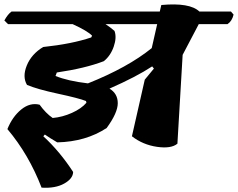

<svg xmlns="http://www.w3.org/2000/svg" viewBox="-41 -678 1093 882"><path d="M462 -271Q500 -248 500 -204Q500 -160 449 -90Q353 -27 222 -24Q186 -45 165 -60L158 -52Q234 18 295 112Q294 143 253.5 165.5Q213 188 150 184Q91 31 -7 -85Q16 -142 56.5 -175Q97 -208 141 -197Q169 -158 201 -136Q246 -140 289.5 -159.5Q333 -179 356 -206L354 -214Q321 -227 225.5 -247.5Q130 -268 83 -288Q61 -325 82 -377Q103 -429 157 -462Q289 -476 378 -506L382 -514Q361 -536 293 -567H-4L-21 -584Q-5 -613 12 -625H693L700 -655Q831 -667 875 -625H1020L1032 -611Q1025 -581 1004 -567H872L798 -426L774 -18Q745 6 680 -3.5Q615 -13 565 -52L624 -312L666 -363L658 -373Q585 -325 462 -271ZM656 -457 681 -567H444Q468 -551 485 -536Q496 -506 481.5 -464Q467 -422 436 -397Q350 -364 220 -345L214 -329Q270 -306 363 -295Q546 -368 656 -457Z"/></svg>

Font: Tillana
Style: Bold
Weight: 700
Designer: Lipi Raval (Devanagari, Latin), Jonny Pinhorn (Latin)
Foundry: Indian Type Foundry
Version: Version 2.002;PS 1.0;hotconv 1.0.79;makeotf.lib2.5.61930; tt